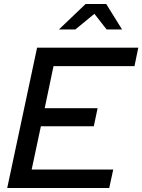

<svg xmlns="http://www.w3.org/2000/svg" viewBox="-20 -938 710 958"><path d="M16 0 165 -700H670L651 -608H247L203 -398H467L448 -308H184L138 -92H545L525 0ZM512 -791 451 -869 356 -791H274L407 -918H510L589 -791Z"/></svg>

Font: Red Hat Display Medium
Style: Italic
Weight: 500
Italic angle: -12°
Designer: Pentagram / MCKL
Foundry: Pentagram / MCKL
Version: Version 1.003; Red Hat Display Medium Italic